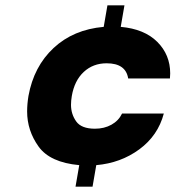

<svg xmlns="http://www.w3.org/2000/svg" viewBox="-20 -617 671 722"><path d="M337 -133Q372 -133 399 -148Q426 -163 439 -190H596Q574 -107 504 -55.5Q434 -4 342 4L328 85H264L278 4Q168 -6 125 -66Q82 -126 82 -198Q82 -225 87 -256Q107 -367 181.5 -436.5Q256 -506 370 -516L384 -597H448L434 -516Q523 -508 571.5 -459.5Q620 -411 620 -341Q620 -332 619 -322H462Q453 -379 381 -379Q330 -379 295 -346.5Q260 -314 250 -256Q247 -238 247 -223Q247 -188 266.5 -160.5Q286 -133 337 -133Z"/></svg>

Font: Fz Poppins
Style: Bold Italic
Weight: 700
Italic angle: -10°
Designer: Ninad Kale (Devanagari), Jonny Pinhorn (Latin)
Foundry: Indian Type Foundry
Version: Vit hóa bi Vntype.Com & FontZin.Com